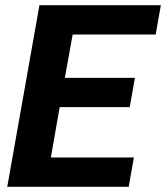

<svg xmlns="http://www.w3.org/2000/svg" viewBox="-20 -720 640 740"><path d="M8 0H476L496 -113H176L210 -307H480L500 -420H230L260 -587H580L600 -700H132Z"/></svg>

Font: Uncut Sans
Style: Bold Italic
Weight: 700
Italic angle: -10°
Designer: Kasper Nordkvist
Foundry: Uncut Type
Version: Version 1.111;FEAKit 1.0